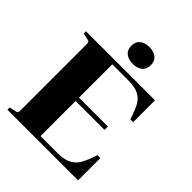

<svg xmlns="http://www.w3.org/2000/svg" viewBox="-246 -1062 1211 1211"><g transform="rotate(45 360.0 -456.5)"><path d="M293 -838Q293 -875 317 -894Q341 -913 380 -913Q419 -913 443 -894Q467 -875 467 -838Q467 -801 443 -782Q419 -763 380 -763Q341 -763 317 -782Q293 -801 293 -838ZM63 -28Q78 -31 82.5 -35Q87 -39 87 -50V-650Q87 -661 82.5 -665Q78 -669 63 -672L26 -680V-700H642V-505H617Q596 -570 577.5 -603Q559 -636 526 -653Q493 -670 433 -670H291V-373H549V-343H291V-30H443Q502 -30 536 -48Q570 -66 589.5 -100Q609 -134 630 -199H656V0H26V-20Z"/></g></svg>

Font: Chonburi
Style: Regular
Weight: 400
Designer: Thanarat Vachiruckul and Stawix Ruecha
Foundry: Cadson Demak & Katatrad
Version: Version 1.000